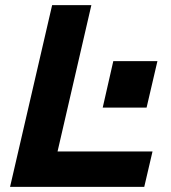

<svg xmlns="http://www.w3.org/2000/svg" viewBox="-20 -724 661 744"><path d="M334 -704 203 -137H571L539 0H19L182 -704ZM378 -307 419 -487H590L548 -307Z"/></svg>

Font: CBA Beacon Sans Extra Bold
Style: Italic
Weight: 800
Italic angle: -13°
Designer: Wei Huang
Foundry: Wei Huang
Version: Version 1.002